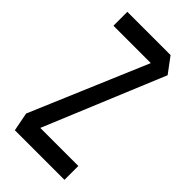

<svg xmlns="http://www.w3.org/2000/svg" viewBox="-221 -770 833 833"><g transform="rotate(45 195.0 -354.0)"><path d="M33.6 -623.1V-708.3H299L289.6 -623.1ZM108.3 -50.4 35.2 -85.2V-86.1L299 -708.3L351.7 -637.5ZM51.8 0 35.2 -85.2H356.2V0Z"/></g></svg>

Font: Foldit Thin
Style: Regular
Weight: 100
Designer: Sophia Tai
Foundry: Sophia Tai
Version: Version 1.003